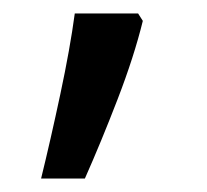

<svg xmlns="http://www.w3.org/2000/svg" viewBox="-20 -136 308 285"><path d="M192 -105Q179 -52 154.5 11.5Q130 75 106 129H41Q55 72 69.5 4Q84 -64 91 -116H185Z"/></svg>

Font: Noto Sans Tangsa
Style: Regular
Weight: 400
Designer: David Williams
Foundry: Google LLC
Version: Version 1.504